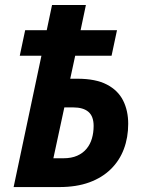

<svg xmlns="http://www.w3.org/2000/svg" viewBox="-20 -758 582 778"><path d="M35.2 0 147.9 -532.2H60.1L82 -635.7H169.4L190.9 -737.8H328.1L306.6 -635.7H454.1L432.1 -532.2H284.7L264.6 -439H293.5Q367.7 -439 412.8 -415.5Q458 -392.1 478.8 -350.8Q499.5 -309.6 499.5 -256.3Q499.5 -200.7 481.9 -154.1Q464.4 -107.4 429.2 -72.8Q394 -38.1 341.8 -19Q289.6 0 220.2 0ZM196.3 -116.7H236.8Q269.5 -116.7 292.7 -127Q315.9 -137.2 330.8 -155.3Q345.7 -173.3 352.5 -197Q359.4 -220.7 359.4 -247.6Q359.4 -286.6 338.4 -304.7Q317.4 -322.8 276.4 -322.8H240.7Z"/></svg>

Font: Open Sans SemiCondensed
Style: Bold Italic
Weight: 700
Width: 4
Italic angle: -12°
Designer: Monotype Design Team
Foundry: Monotype Imaging Inc.
Version: Version 3.003